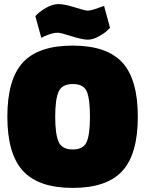

<svg xmlns="http://www.w3.org/2000/svg" viewBox="-20 -906 710 939"><path d="M250 -335Q250 -250 266.5 -212.5Q283 -175 335.5 -175Q388 -175 404 -212Q420 -249 420 -335.5Q420 -422 404.5 -458.5Q389 -495 336 -495Q283 -495 266.5 -457.5Q250 -420 250 -335ZM654 -335Q654 -152 578 -69.5Q502 13 335.5 13Q169 13 92.5 -70Q16 -153 16 -335.5Q16 -518 92 -600.5Q168 -683 335 -683Q502 -683 578 -600.5Q654 -518 654 -335ZM263 -746Q236 -746 196 -728L182 -721L153 -827Q170 -847 203 -866.5Q236 -886 265.5 -886Q295 -886 346 -870Q397 -854 408 -854Q428 -854 474 -872L489 -877L518 -770Q512 -764 501.5 -754Q491 -744 463 -728Q435 -712 409 -712Q383 -712 329.5 -729Q276 -746 263 -746Z"/></svg>

Font: Titillium Web Black
Style: Regular
Weight: 900
Version: Version 1.002;PS 35.000;hotconv 1.0.70;makeotf.lib2.5.55311